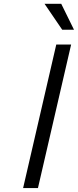

<svg xmlns="http://www.w3.org/2000/svg" viewBox="-20 -958 397 978"><path d="M266.6 -731H342.3L173.3 0H97.7ZM207 -938.5H292L356.9 -806.6H296.9Z"/></svg>

Font: Glacial Indifference
Style: Italic
Weight: 400
Designer: Alfredo Marco Pradil
Foundry: Alfredo Marco Pradil
Version: Version 1.312